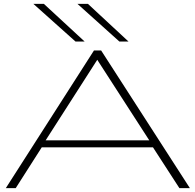

<svg xmlns="http://www.w3.org/2000/svg" viewBox="-20 -969 1007 989"><path d="M10 0 464 -709H501L958 0H904L768 -210H195L61 0ZM215 -246H749L481 -661ZM595 -755 379 -949H433L642 -755ZM369 -755 152 -949H206L416 -755Z"/></svg>

Font: Georama ExtraExtended ExtraLight
Style: Regular
Weight: 200
Width: 8
Designer: Jean-Baptiste Levee
Foundry: Production Type
Version: Version 1.000